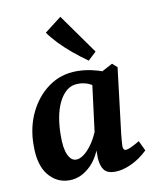

<svg xmlns="http://www.w3.org/2000/svg" viewBox="-78 -721 646 790"><g transform="rotate(-10 245.5 -325.5)"><path d="M149 9Q96 9 61.5 -33.5Q27 -76 28 -158Q28 -233 57.5 -294Q87 -355 138 -391.5Q189 -428 255 -428Q286 -428 316 -421.5Q346 -415 369 -406L338 -337Q320 -356 299 -366Q278 -376 252 -376Q224 -376 204 -359.5Q184 -343 170.5 -314.5Q157 -286 151 -251Q145 -216 145 -179Q144 -127 156.5 -98.5Q169 -70 191 -70Q205 -70 221.5 -81.5Q238 -93 255 -116Q272 -139 286 -172L300 -165Q284 -78 242 -34.5Q200 9 149 9ZM340 7Q308 7 294.5 -10Q281 -27 279 -61Q279 -73 279 -93.5Q279 -114 280 -133L312 -384L404 -433L424 -415L391 -142Q390 -130 388.5 -115.5Q387 -101 387 -92Q387 -74 399 -74Q406 -74 419.5 -80Q433 -86 457 -100L477 -58Q445 -27 408 -10Q371 7 340 7ZM346 -494 312 -462Q282 -483 252.5 -507.5Q223 -532 198.5 -557.5Q174 -583 158 -606L228 -660Z"/></g></svg>

Font: Yrsa SemiBold
Style: Italic
Weight: 600
Italic angle: -7.10001°
Version: Version 2.004